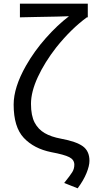

<svg xmlns="http://www.w3.org/2000/svg" viewBox="-20 -816 513 1041"><path d="M383 77Q383 50 355.5 36Q328 22 258 9Q164 -10 109 -68.5Q54 -127 54 -249Q54 -342 121 -460Q166 -539 228.5 -609.5Q291 -680 354 -728Q307 -726 180 -724L88 -722V-796H456V-722H451Q366 -660 285 -559Q222 -478 185 -398Q148 -318 148 -253Q148 -189 168 -151Q187 -115 222 -94.5Q257 -74 311 -64Q393 -49 429 -23Q465 3 465 56Q465 83 449 122.5Q433 162 401 205L328 176Q361 135 372 117Q383 99 383 77Z"/></svg>

Font: Merged Yaku Han JP
Style: Regular
Weight: 400
Designer: Ryoko NISHIZUKA 西塚涼子 (kana, bopomofo & ideographs); Paul D. Hunt (Latin, Greek & Cyrillic); Sandoll Communications 산돌커뮤니
Foundry: Adobe
Version: Version 2.004